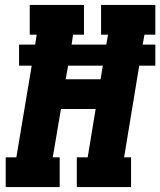

<svg xmlns="http://www.w3.org/2000/svg" viewBox="-20 -755 647 775"><path d="M3 0V-120H46L108 -490H57V-575H122L128 -615H100V-735H319V-615H275L269 -575H409L416 -615H388V-735H607V-615H563L556 -575H607V-490H542L481 -120H509V0H290V-120H334L366 -315H226L193 -120H221V0ZM386 -435 395 -490H255L245 -435Z"/></svg>

Font: Iosevka Etoile Heavy Oblique
Style: Regular
Weight: 900
Italic angle: -9°
Designer: Belleve Invis
Foundry: Belleve Invis
Version: Version 15.5.2; ttfautohint (v1.8.4)